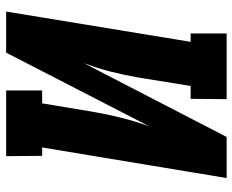

<svg xmlns="http://www.w3.org/2000/svg" viewBox="-88 -688 775 640"><g transform="rotate(-90 300.0 -367.5)"><path d="M27 0 129 -615H101L100 -735H319V-615H276L247 -441Q239 -395 227.5 -349.5Q216 -304 200 -259L445 -735H582L481 -120H509V0H290L291 -120H334L362 -294Q370 -340 381.5 -385.5Q393 -431 410 -476L164 0Z"/></g></svg>

Font: Iosevka Etoile Heavy
Style: Italic
Weight: 900
Italic angle: -9°
Designer: Belleve Invis
Foundry: Belleve Invis
Version: Version 22.1.2; ttfautohint (v1.8.4)